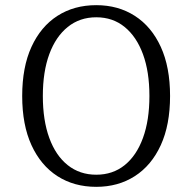

<svg xmlns="http://www.w3.org/2000/svg" viewBox="-20 -713 745 744"><path d="M353 11Q267 11 202.5 -30.5Q138 -72 102 -150.5Q66 -229 66 -341Q66 -453 102 -531.5Q138 -610 202.5 -651.5Q267 -693 353 -693Q438 -693 502.5 -651.5Q567 -610 603 -531.5Q639 -453 639 -341Q639 -229 603 -150.5Q567 -72 502.5 -30.5Q438 11 353 11ZM353 -36Q417 -36 463 -73Q509 -110 534 -178.5Q559 -247 559 -341Q559 -435 534 -503Q509 -571 463 -608.5Q417 -646 353 -646Q289 -646 242.5 -608.5Q196 -571 171 -503Q146 -435 146 -341Q146 -247 171 -178.5Q196 -110 242.5 -73Q289 -36 353 -36Z"/></svg>

Font: Montagu Slab 16pt Light
Style: Regular
Weight: 300
Designer: Florian Karsten
Foundry: Florian Karsten
Version: Version 1.000; ttfautohint (v1.8.3)